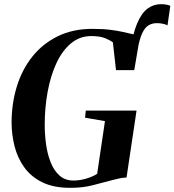

<svg xmlns="http://www.w3.org/2000/svg" viewBox="-20 -891 837 921"><path d="M622 -609 603.5 -644.5Q617 -729.5 638 -779Q659 -828.5 687.8 -849.8Q716.5 -871 752.5 -871Q766 -871 777.2 -869Q788.5 -867 797 -863L783.5 -769.5Q774 -774.5 760.2 -777.2Q746.5 -780 732.5 -780Q709.5 -780 692 -769.2Q674.5 -758.5 661.8 -730.8Q649 -703 640 -652.5ZM317 10Q237 10 183 -16.5Q129 -43 96.8 -87.8Q64.5 -132.5 50.2 -188Q36 -243.5 35.5 -301.5Q35.5 -395 61 -477Q86.5 -559 136.2 -620.8Q186 -682.5 258 -717.5Q330 -752.5 422.5 -752.5Q474 -752.5 509.2 -748Q544.5 -743.5 569.5 -737.8Q594.5 -732 614.5 -727.5Q623.5 -726 632.5 -724.5Q641.5 -723 652.5 -722.5L624 -554.5H536.5L521.5 -687.5Q509.5 -697.5 484.2 -707.8Q459 -718 417.5 -718Q362.5 -718 320.8 -683.2Q279 -648.5 251 -588.8Q223 -529 208.8 -452.2Q194.5 -375.5 194.5 -291.5Q194.5 -247 200.8 -200.2Q207 -153.5 222.5 -113.8Q238 -74 264.8 -49.5Q291.5 -25 333 -25Q362.5 -25 393.5 -34.2Q424.5 -43.5 446 -57L483.5 -310L388 -326.5L391.5 -360.5H635L587 -39.5Q570.5 -39 551.5 -35Q532.5 -31 510.5 -25Q472.5 -15 425 -2.5Q377.5 10 317 10Z"/></svg>

Font: Merriweather 120pt
Style: Bold Italic
Weight: 700
Italic angle: -7.8°
Version: Version 2.101